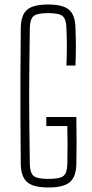

<svg xmlns="http://www.w3.org/2000/svg" viewBox="-20 -825 409 850"><path d="M194 5Q127 5 100 -19Q73 -43 72 -98Q71 -206 70.5 -303Q70 -400 70.5 -497Q71 -594 72 -702Q73 -758 99.5 -781.5Q126 -805 193 -805Q259 -805 286 -781.5Q313 -758 314 -702Q316 -655 316 -618.5Q316 -582 314 -535H274Q276 -582 276 -618.5Q276 -655 274 -702Q273 -740 257.5 -753.5Q242 -767 193 -767Q144 -767 128.5 -753.5Q113 -740 112 -702Q111 -613 110 -540.5Q109 -468 109 -400Q109 -332 110 -259.5Q111 -187 112 -98Q113 -60 128.5 -46.5Q144 -33 194 -33Q246 -33 261.5 -46.5Q277 -60 278 -98Q279 -146 279 -182.5Q279 -219 278 -267H185V-307H318Q319 -235 319 -189.5Q319 -144 318 -98Q317 -43 289.5 -19Q262 5 194 5Z"/></svg>

Font: Big Shoulders Text Thin
Style: Regular
Weight: 100
Designer: Patric King
Foundry: XO Type Co
Version: Version 1.000; ttfautohint (v1.8.2)